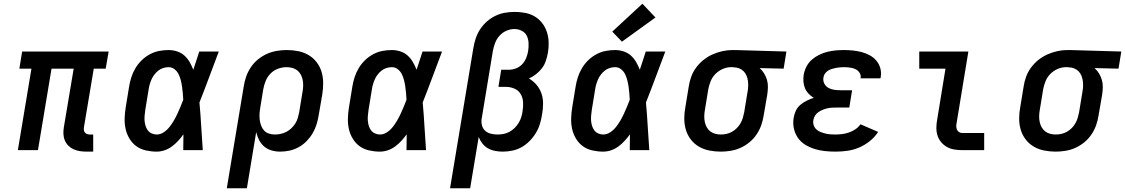

<svg xmlns="http://www.w3.org/2000/svg" viewBox="-20 -807 6047 1032"><path d="M447 8Q429 8 411 5.5Q393 3 377 -4Q361 -11 348.5 -23Q336 -35 329 -51Q322 -67 321 -85.5Q320 -104 323 -122L376 -438H257L184 0H76L149 -438H84L99 -530H564L548 -438H484L431 -122Q430 -114 431 -107Q432 -100 436.5 -94.5Q441 -89 448 -86.5Q455 -84 463 -84H481V8Z M822 8Q793 8 764 1.5Q735 -5 712.5 -21.5Q690 -38 675.5 -62.5Q661 -87 655 -114.5Q649 -142 650 -172Q651 -202 656 -232L674 -342Q678 -367 686 -392Q694 -417 708 -440.5Q722 -464 741.5 -483Q761 -502 785 -515Q809 -528 834.5 -533Q860 -538 886 -538Q910 -538 932.5 -530.5Q955 -523 971.5 -508Q988 -493 999.5 -473Q1011 -453 1019 -432Q1027 -456 1035 -480.5Q1043 -505 1051 -530H1156Q1130 -462 1104.5 -393Q1079 -324 1052 -256Q1058 -192 1061.5 -128Q1065 -64 1070 0H965Q965 -21 965.5 -42.5Q966 -64 966 -85Q953 -67 937.5 -50Q922 -33 903.5 -19.5Q885 -6 864 1Q843 8 822 8ZM822 -84Q842 -84 860 -96Q878 -108 891 -124.5Q904 -141 914.5 -159Q925 -177 933.5 -195.5Q942 -214 950 -233Q958 -252 965 -271Q964 -289 962.5 -306.5Q961 -324 958.5 -341.5Q956 -359 951.5 -376.5Q947 -394 939.5 -409Q932 -424 918 -435Q904 -446 886 -446Q872 -446 857.5 -441.5Q843 -437 831.5 -428Q820 -419 810.5 -407Q801 -395 795 -381.5Q789 -368 785 -354.5Q781 -341 779 -327L761 -217Q759 -202 757.5 -187.5Q756 -173 757 -159Q758 -145 762 -131.5Q766 -118 774 -107Q782 -96 795 -90Q808 -84 822 -84Z M1199 205 1290 -342Q1294 -369 1303 -395Q1312 -421 1328 -445Q1344 -469 1366.5 -487.5Q1389 -506 1415 -517.5Q1441 -529 1468 -533.5Q1495 -538 1522 -538Q1553 -538 1583 -532Q1613 -526 1638.5 -511Q1664 -496 1682 -472.5Q1700 -449 1708.5 -420.5Q1717 -392 1717 -360.5Q1717 -329 1712 -298L1693 -188Q1689 -163 1681.5 -138.5Q1674 -114 1660.5 -91Q1647 -68 1628 -48.5Q1609 -29 1585.5 -16Q1562 -3 1536.5 2.5Q1511 8 1486 8Q1462 8 1439.5 1.5Q1417 -5 1400 -19.5Q1383 -34 1372.5 -54.5Q1362 -75 1357 -97L1307 205ZM1458 -84Q1474 -84 1489.5 -87.5Q1505 -91 1519.5 -98.5Q1534 -106 1546 -117.5Q1558 -129 1567 -143Q1576 -157 1580.5 -172.5Q1585 -188 1588 -203L1606 -313Q1609 -329 1609.5 -345.5Q1610 -362 1607 -377Q1604 -392 1597 -405.5Q1590 -419 1578 -428.5Q1566 -438 1551 -442Q1536 -446 1520 -446Q1497 -446 1474 -437.5Q1451 -429 1434 -411.5Q1417 -394 1408 -372Q1399 -350 1395 -327L1379 -229Q1376 -212 1375 -195.5Q1374 -179 1376 -163Q1378 -147 1383.5 -132Q1389 -117 1399.5 -105.5Q1410 -94 1425.5 -89Q1441 -84 1458 -84Z M2022 8Q1993 8 1964 1.5Q1935 -5 1912.5 -21.5Q1890 -38 1875.5 -62.5Q1861 -87 1855 -114.5Q1849 -142 1850 -172Q1851 -202 1856 -232L1874 -342Q1878 -367 1886 -392Q1894 -417 1908 -440.5Q1922 -464 1941.5 -483Q1961 -502 1985 -515Q2009 -528 2034.5 -533Q2060 -538 2086 -538Q2110 -538 2132.5 -530.5Q2155 -523 2171.5 -508Q2188 -493 2199.5 -473Q2211 -453 2219 -432Q2227 -456 2235 -480.5Q2243 -505 2251 -530H2356Q2330 -462 2304.5 -393Q2279 -324 2252 -256Q2258 -192 2261.5 -128Q2265 -64 2270 0H2165Q2165 -21 2165.5 -42.5Q2166 -64 2166 -85Q2153 -67 2137.5 -50Q2122 -33 2103.5 -19.5Q2085 -6 2064 1Q2043 8 2022 8ZM2022 -84Q2042 -84 2060 -96Q2078 -108 2091 -124.5Q2104 -141 2114.5 -159Q2125 -177 2133.5 -195.5Q2142 -214 2150 -233Q2158 -252 2165 -271Q2164 -289 2162.5 -306.5Q2161 -324 2158.5 -341.5Q2156 -359 2151.5 -376.5Q2147 -394 2139.5 -409Q2132 -424 2118 -435Q2104 -446 2086 -446Q2072 -446 2057.5 -441.5Q2043 -437 2031.5 -428Q2020 -419 2010.5 -407Q2001 -395 1995 -381.5Q1989 -368 1985 -354.5Q1981 -341 1979 -327L1961 -217Q1959 -202 1957.5 -187.5Q1956 -173 1957 -159Q1958 -145 1962 -131.5Q1966 -118 1974 -107Q1982 -96 1995 -90Q2008 -84 2022 -84Z M2399 205 2524 -547Q2528 -573 2536.5 -599Q2545 -625 2560 -648.5Q2575 -672 2596.5 -691Q2618 -710 2643 -722Q2668 -734 2694.5 -738.5Q2721 -743 2747 -743Q2776 -743 2804 -737.5Q2832 -732 2855 -718Q2878 -704 2894.5 -682.5Q2911 -661 2919.5 -635Q2928 -609 2929 -580Q2930 -551 2925 -523Q2921 -502 2914 -480.5Q2907 -459 2893.5 -441Q2880 -423 2861.5 -408.5Q2843 -394 2823 -385Q2846 -372 2863.5 -351.5Q2881 -331 2890 -305.5Q2899 -280 2899 -251Q2899 -222 2894 -194Q2890 -168 2882.5 -142.5Q2875 -117 2861 -93.5Q2847 -70 2827.5 -50Q2808 -30 2784.5 -16.5Q2761 -3 2734.5 2.5Q2708 8 2682 8Q2661 8 2640.5 4Q2620 0 2602.5 -10Q2585 -20 2572.5 -36Q2560 -52 2553 -71L2507 205ZM2654 -84Q2670 -84 2686.5 -87Q2703 -90 2718.5 -98.5Q2734 -107 2746.5 -119.5Q2759 -132 2768 -147Q2777 -162 2782 -178Q2787 -194 2789 -211Q2793 -234 2791.5 -258Q2790 -282 2778.5 -301.5Q2767 -321 2745.5 -330.5Q2724 -340 2700 -340H2659L2674 -432H2715Q2734 -432 2753.5 -439.5Q2773 -447 2787 -462Q2801 -477 2808.5 -496Q2816 -515 2819 -534Q2822 -555 2821 -576Q2820 -597 2811.5 -614.5Q2803 -632 2784.5 -641.5Q2766 -651 2745 -651Q2723 -651 2701.5 -641.5Q2680 -632 2664.5 -614.5Q2649 -597 2641 -575.5Q2633 -554 2629 -532L2569 -169Q2566 -151 2570.5 -133.5Q2575 -116 2587.5 -104.5Q2600 -93 2617.5 -88.5Q2635 -84 2654 -84Z M3222 8Q3193 8 3164 1.5Q3135 -5 3112.5 -21.5Q3090 -38 3075.5 -62.5Q3061 -87 3055 -114.5Q3049 -142 3050 -172Q3051 -202 3056 -232L3074 -342Q3078 -367 3086 -392Q3094 -417 3108 -440.5Q3122 -464 3141.5 -483Q3161 -502 3185 -515Q3209 -528 3234.5 -533Q3260 -538 3286 -538Q3310 -538 3332.5 -530.5Q3355 -523 3371.5 -508Q3388 -493 3399.5 -473Q3411 -453 3419 -432Q3427 -456 3435 -480.5Q3443 -505 3451 -530H3556Q3530 -462 3504.5 -393Q3479 -324 3452 -256Q3458 -192 3461.5 -128Q3465 -64 3470 0H3365Q3365 -21 3365.5 -42.5Q3366 -64 3366 -85Q3353 -67 3337.5 -50Q3322 -33 3303.5 -19.5Q3285 -6 3264 1Q3243 8 3222 8ZM3222 -84Q3242 -84 3260 -96Q3278 -108 3291 -124.5Q3304 -141 3314.5 -159Q3325 -177 3333.5 -195.5Q3342 -214 3350 -233Q3358 -252 3365 -271Q3364 -289 3362.5 -306.5Q3361 -324 3358.5 -341.5Q3356 -359 3351.5 -376.5Q3347 -394 3339.5 -409Q3332 -424 3318 -435Q3304 -446 3286 -446Q3272 -446 3257.5 -441.5Q3243 -437 3231.5 -428Q3220 -419 3210.5 -407Q3201 -395 3195 -381.5Q3189 -368 3185 -354.5Q3181 -341 3179 -327L3161 -217Q3159 -202 3157.5 -187.5Q3156 -173 3157 -159Q3158 -145 3162 -131.5Q3166 -118 3174 -107Q3182 -96 3195 -90Q3208 -84 3222 -84ZM3323 -583 3271 -637 3433 -787 3503 -713Z M3854 8Q3823 8 3792.5 2Q3762 -4 3736.5 -19Q3711 -34 3693 -57.5Q3675 -81 3666.5 -109.5Q3658 -138 3658 -169.5Q3658 -201 3664 -232L3682 -342Q3686 -369 3695.5 -395Q3705 -421 3722 -444Q3739 -467 3761.5 -485Q3784 -503 3810 -514.5Q3836 -526 3863 -532Q3890 -538 3916 -538Q3920 -538 3924.5 -538Q3929 -538 3933 -538L4207 -530L4192 -438L4063 -441Q4077 -429 4087 -412.5Q4097 -396 4102.5 -377.5Q4108 -359 4107.5 -338.5Q4107 -318 4104 -298L4085 -188Q4081 -161 4072 -135Q4063 -109 4047 -85Q4031 -61 4008.5 -42.5Q3986 -24 3960.5 -12.5Q3935 -1 3907.5 3.5Q3880 8 3854 8ZM3855 -84Q3870 -84 3885.5 -87.5Q3901 -91 3915 -99Q3929 -107 3940.5 -118.5Q3952 -130 3960 -144Q3968 -158 3972.5 -173Q3977 -188 3980 -203L3998 -313Q4001 -328 4001.5 -343.5Q4002 -359 4000 -373Q3998 -387 3992.5 -400.5Q3987 -414 3977 -424Q3967 -434 3953.5 -439.5Q3940 -445 3925 -445L3918 -446Q3916 -446 3914 -446Q3912 -446 3910 -446Q3887 -446 3865 -436.5Q3843 -427 3826 -410Q3809 -393 3800 -371Q3791 -349 3787 -327L3769 -217Q3766 -201 3765.5 -184.5Q3765 -168 3768 -153Q3771 -138 3778 -124.5Q3785 -111 3797 -101.5Q3809 -92 3824 -88Q3839 -84 3855 -84Z M4471 8Q4442 8 4413.5 5Q4385 2 4358 -6.5Q4331 -15 4307.5 -29.5Q4284 -44 4268.5 -66.5Q4253 -89 4247 -117Q4241 -145 4246 -174Q4249 -193 4257.5 -211.5Q4266 -230 4282 -243.5Q4298 -257 4316.5 -266Q4335 -275 4354 -281Q4339 -290 4326.5 -303Q4314 -316 4307 -332.5Q4300 -349 4298.5 -368Q4297 -387 4300 -406Q4304 -428 4315 -449.5Q4326 -471 4344 -486.5Q4362 -502 4383.5 -512.5Q4405 -523 4427.5 -528.5Q4450 -534 4472 -536Q4494 -538 4516 -538Q4541 -538 4565 -535.5Q4589 -533 4611.5 -527Q4634 -521 4654.5 -510Q4675 -499 4690 -481.5Q4705 -464 4711.5 -441Q4718 -418 4714 -394Q4714 -392 4713.5 -390Q4713 -388 4712 -386H4605Q4605 -387 4605.5 -387.5Q4606 -388 4606 -389Q4608 -399 4604 -408.5Q4600 -418 4593 -425Q4586 -432 4576.5 -436Q4567 -440 4557.5 -442Q4548 -444 4537.5 -445Q4527 -446 4516 -446Q4506 -446 4495 -445Q4484 -444 4473 -442Q4462 -440 4451 -436.5Q4440 -433 4430.5 -427Q4421 -421 4414 -411Q4407 -401 4406 -390Q4403 -373 4410.5 -358Q4418 -343 4432 -335Q4446 -327 4463 -324.5Q4480 -322 4497 -322H4560L4545 -229H4482Q4469 -229 4456 -228.5Q4443 -228 4430.5 -225.5Q4418 -223 4405 -218Q4392 -213 4380.5 -205.5Q4369 -198 4361.5 -186.5Q4354 -175 4352 -162Q4349 -148 4353.5 -134.5Q4358 -121 4367.5 -112Q4377 -103 4389.5 -98Q4402 -93 4415.5 -89.5Q4429 -86 4443 -85Q4457 -84 4471 -84Q4489 -84 4507.5 -86.5Q4526 -89 4543.5 -95Q4561 -101 4577.5 -112Q4594 -123 4605 -139L4700 -98Q4682 -70 4655 -48.5Q4628 -27 4597.5 -14Q4567 -1 4535 3.5Q4503 8 4471 8Z M5152 0Q5130 0 5109 -3.5Q5088 -7 5070 -17Q5052 -27 5039 -42.5Q5026 -58 5019.5 -77.5Q5013 -97 5013 -119Q5013 -141 5017 -162L5062 -438H4921V-530H5185L5122 -147Q5120 -138 5120 -128.5Q5120 -119 5123.5 -110.5Q5127 -102 5135 -97Q5143 -92 5152 -92H5270V0Z M5654 8Q5623 8 5592.5 2Q5562 -4 5536.5 -19Q5511 -34 5493 -57.5Q5475 -81 5466.5 -109.5Q5458 -138 5458 -169.5Q5458 -201 5464 -232L5482 -342Q5486 -369 5495.5 -395Q5505 -421 5522 -444Q5539 -467 5561.5 -485Q5584 -503 5610 -514.5Q5636 -526 5663 -532Q5690 -538 5716 -538Q5720 -538 5724.5 -538Q5729 -538 5733 -538L6007 -530L5992 -438L5863 -441Q5877 -429 5887 -412.5Q5897 -396 5902.5 -377.5Q5908 -359 5907.5 -338.5Q5907 -318 5904 -298L5885 -188Q5881 -161 5872 -135Q5863 -109 5847 -85Q5831 -61 5808.5 -42.5Q5786 -24 5760.5 -12.5Q5735 -1 5707.5 3.5Q5680 8 5654 8ZM5655 -84Q5670 -84 5685.5 -87.5Q5701 -91 5715 -99Q5729 -107 5740.5 -118.5Q5752 -130 5760 -144Q5768 -158 5772.5 -173Q5777 -188 5780 -203L5798 -313Q5801 -328 5801.5 -343.5Q5802 -359 5800 -373Q5798 -387 5792.5 -400.5Q5787 -414 5777 -424Q5767 -434 5753.5 -439.5Q5740 -445 5725 -445L5718 -446Q5716 -446 5714 -446Q5712 -446 5710 -446Q5687 -446 5665 -436.5Q5643 -427 5626 -410Q5609 -393 5600 -371Q5591 -349 5587 -327L5569 -217Q5566 -201 5565.5 -184.5Q5565 -168 5568 -153Q5571 -138 5578 -124.5Q5585 -111 5597 -101.5Q5609 -92 5624 -88Q5639 -84 5655 -84Z"/></svg>

Font: Iosevka Slab Semibold Extended
Style: Italic
Weight: 600
Width: 7
Italic angle: -9°
Monospace: yes
Designer: Belleve Invis
Foundry: Belleve Invis
Version: Version 11.1.0; ttfautohint (v1.8.3)